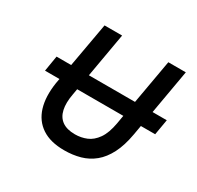

<svg xmlns="http://www.w3.org/2000/svg" viewBox="-153 -877 1093 1065"><g transform="rotate(30 394.0 -344.0)"><path d="M378.5 12Q289.5 12 234.8 -24.5Q180 -61 159.5 -127.8Q139 -194.5 153 -287L158.5 -317.5H66L82.5 -417H176L226.5 -700H339L289.5 -417H585L635 -700H747L697.5 -417H788.5L771.5 -317.5H680L669.5 -257.5Q656 -180.5 629.2 -128.5Q602.5 -76.5 564.8 -45.5Q527 -14.5 479.8 -1.2Q432.5 12 378.5 12ZM385.5 -94.5Q425 -94.5 459.8 -109Q494.5 -123.5 520.5 -160.5Q546.5 -197.5 558.5 -265L567.5 -317.5H272L265.5 -280Q254.5 -221.5 263.8 -179.8Q273 -138 303.5 -116.2Q334 -94.5 385.5 -94.5Z"/></g></svg>

Font: Overpass SemiBold
Style: Italic
Weight: 600
Italic angle: -10°
Designer: Delve Withrington, Dave Bailey, Thomas Jockin
Foundry: Delve Fonts LLC
Version: Version 4.000